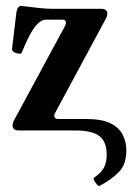

<svg xmlns="http://www.w3.org/2000/svg" viewBox="-20 -445 451 655"><path d="M320 189Q315 192 306 178Q296 165 301 161Q326 144 335 126Q344 108 344 83Q344 39 319.5 19.5Q295 0 236 0H43Q23 0 23 -18Q23 -25 27 -33L201 -355Q205 -362 205 -368Q205 -378 191 -378H137Q119 -378 101 -356Q89 -341 76 -314.5Q63 -288 54 -265Q51 -259 35 -264Q21 -268 21 -278L36 -403Q39 -423 51 -425Q90 -420 115.5 -417.5Q141 -415 154 -415H324Q346 -415 346 -399Q346 -390 342 -383L167 -58Q167 -57 166 -55Q165 -53 165 -51Q165 -39 179 -39H275Q327 -39 356.5 -24.5Q386 -10 398.5 14.5Q411 39 411 68Q411 117 384.5 143Q358 169 320 189Z"/></svg>

Font: Junicode
Style: Bold
Weight: 700
Designer: Peter S. Baker
Version: Version 2.100; ttfautohint (v1.8.4)